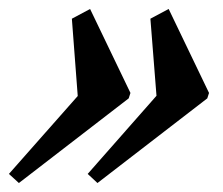

<svg xmlns="http://www.w3.org/2000/svg" viewBox="-86 -423 502 432"><path d="M133.3 -11.2 111.3 -31.7 266.1 -207.5 252.4 -380.9 293.5 -402.8 384.3 -213.9 380.4 -201.7ZM-43.5 -11.2 -65.9 -31.7 88.9 -207 75.7 -380.9 116.7 -402.8 207.5 -213.9 203.6 -201.7Z"/></svg>

Font: Elstob ExtraBold
Style: Italic
Weight: 800
Italic angle: -20°
Designer: Peter S. Baker
Version: Version 1.015